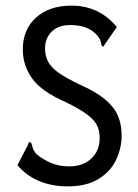

<svg xmlns="http://www.w3.org/2000/svg" viewBox="-20 -652 490 682"><path d="M221 10Q107 10 42 -65L80 -139L83 -148L91 -144Q94 -136 96 -127.5Q98 -119 108 -106Q131 -86 160.5 -73.5Q190 -61 227 -61Q274 -61 304 -88.5Q334 -116 334 -161Q334 -187 325 -206Q316 -225 290.5 -244.5Q265 -264 214 -289Q127 -327 94 -373.5Q61 -420 61 -476Q61 -547 108 -589.5Q155 -632 234 -632Q332 -632 395 -556L352 -494L347 -486L341 -490Q339 -498 337 -506.5Q335 -515 324 -528Q304 -548 281.5 -555.5Q259 -563 229 -563Q187 -563 163.5 -539.5Q140 -516 140 -480Q140 -455 150 -434.5Q160 -414 187.5 -394Q215 -374 269 -349Q324 -324 355 -297.5Q386 -271 399 -240.5Q412 -210 412 -171Q412 -125 392 -83.5Q372 -42 329.5 -16Q287 10 221 10Z"/></svg>

Font: Inconsolata SemiCondensed Medium
Style: Regular
Weight: 500
Width: 4
Monospace: yes
Designer: Raph Levien, Cyreal, Brenton Simpson
Foundry: Raph Levien, Cyreal, Google
Version: Version 3.001; ttfautohint (v1.8.2.53-6de2)